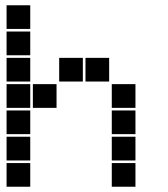

<svg xmlns="http://www.w3.org/2000/svg" viewBox="-20 -715 640 730"><path d="M6 -695Q5 -695 5 -695Q5 -695 5 -694V-606Q5 -605 5 -605Q5 -605 6 -605H94Q95 -605 95 -605Q95 -605 95 -606V-694Q95 -695 95 -695Q95 -695 94 -695ZM6 -595Q5 -595 5 -595Q5 -595 5 -594V-506Q5 -505 5 -505Q5 -505 6 -505H94Q95 -505 95 -505Q95 -505 95 -506V-594Q95 -595 95 -595Q95 -595 94 -595ZM6 -495Q5 -495 5 -495Q5 -495 5 -494V-406Q5 -405 5 -405Q5 -405 6 -405H94Q95 -405 95 -405Q95 -405 95 -406V-494Q95 -495 95 -495Q95 -495 94 -495ZM206 -495Q205 -495 205 -495Q205 -495 205 -494V-406Q205 -405 205 -405Q205 -405 206 -405H294Q295 -405 295 -405Q295 -405 295 -406V-494Q295 -495 295 -495Q295 -495 294 -495ZM306 -495Q305 -495 305 -495Q305 -495 305 -494V-406Q305 -405 305 -405Q305 -405 306 -405H394Q395 -405 395 -405Q395 -405 395 -406V-494Q395 -495 395 -495Q395 -495 394 -495ZM6 -395Q5 -395 5 -395Q5 -395 5 -394V-306Q5 -305 5 -305Q5 -305 6 -305H94Q95 -305 95 -305Q95 -305 95 -306V-394Q95 -395 95 -395Q95 -395 94 -395ZM106 -395Q105 -395 105 -395Q105 -395 105 -394V-306Q105 -305 105 -305Q105 -305 106 -305H194Q195 -305 195 -305Q195 -305 195 -306V-394Q195 -395 195 -395Q195 -395 194 -395ZM406 -395Q405 -395 405 -395Q405 -395 405 -394V-306Q405 -305 405 -305Q405 -305 406 -305H494Q495 -305 495 -305Q495 -305 495 -306V-394Q495 -395 495 -395Q495 -395 494 -395ZM6 -295Q5 -295 5 -295Q5 -295 5 -294V-206Q5 -205 5 -205Q5 -205 6 -205H94Q95 -205 95 -205Q95 -205 95 -206V-294Q95 -295 95 -295Q95 -295 94 -295ZM406 -295Q405 -295 405 -295Q405 -295 405 -294V-206Q405 -205 405 -205Q405 -205 406 -205H494Q495 -205 495 -205Q495 -205 495 -206V-294Q495 -295 495 -295Q495 -295 494 -295ZM6 -195Q5 -195 5 -195Q5 -195 5 -194V-106Q5 -105 5 -105Q5 -105 6 -105H94Q95 -105 95 -105Q95 -105 95 -106V-194Q95 -195 95 -195Q95 -195 94 -195ZM406 -195Q405 -195 405 -195Q405 -195 405 -194V-106Q405 -105 405 -105Q405 -105 406 -105H494Q495 -105 495 -105Q495 -105 495 -106V-194Q495 -195 495 -195Q495 -195 494 -195ZM6 -95Q5 -95 5 -95Q5 -95 5 -94V-6Q5 -5 5 -5Q5 -5 6 -5H94Q95 -5 95 -5Q95 -5 95 -6V-94Q95 -95 95 -95Q95 -95 94 -95ZM406 -95Q405 -95 405 -95Q405 -95 405 -94V-6Q405 -5 405 -5Q405 -5 406 -5H494Q495 -5 495 -5Q495 -5 495 -6V-94Q495 -95 495 -95Q495 -95 494 -95Z"/></svg>

Font: Doto Black
Style: Regular
Weight: 900
Version: Version 1.000